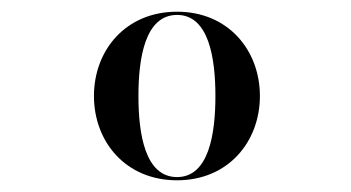

<svg xmlns="http://www.w3.org/2000/svg" viewBox="-20 -783 599 328"><path d="M140.5 -619C140.5 -541 194.5 -475 282.5 -475C370 -475 424 -541 424 -619C424 -697 370 -763 282.5 -763C194.5 -763 140.5 -697 140.5 -619ZM216.5 -619C216.5 -683 227.5 -757.5 282.5 -757.5C337 -757.5 348 -683 348 -619C348 -555 337 -480.5 282.5 -480.5C227.5 -480.5 216.5 -555 216.5 -619Z"/></svg>

Font: Bodoni* 24pt Medium
Style: Regular
Weight: 500
Version: Version 2.3